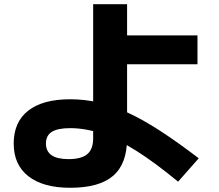

<svg xmlns="http://www.w3.org/2000/svg" viewBox="-20 -828 1040 911"><path d="M313 63Q185 63 115 8.5Q45 -46 45 -147Q45 -249 114 -303Q183 -357 313 -357Q381 -357 447 -342Q513 -327 585 -294Q657 -261 739.5 -207.5Q822 -154 923 -77L825 34Q716 -56 627.5 -112Q539 -168 462 -194Q385 -220 313 -220Q254 -220 226 -202.5Q198 -185 198 -147Q198 -73 305 -73Q366 -73 394 -96.5Q422 -120 422 -172V-808H583V-660H917V-523H583V-172Q583 -51 517 6Q451 63 313 63Z"/></svg>

Font: M PLUS 1 ExtraBold
Style: Regular
Weight: 800
Designer: Coji Morishita
Foundry: UNDERFOREST DESIGN
Version: Version 1.001